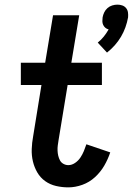

<svg xmlns="http://www.w3.org/2000/svg" viewBox="-20 -801 573 829"><path d="M442 -574 402 -617Q417 -629 428.5 -643.5Q440 -658 449 -674Q441 -676 435 -681Q429 -686 425.5 -693.5Q422 -701 422 -709Q422 -717 423 -726Q425 -737 430 -747.5Q435 -758 444 -766Q453 -774 464.5 -777.5Q476 -781 487 -781Q498 -781 508 -777.5Q518 -774 524.5 -766Q531 -758 532.5 -747.5Q534 -737 533 -726Q529 -704 521.5 -683Q514 -662 502.5 -642.5Q491 -623 475.5 -605.5Q460 -588 442 -574ZM275 8Q248 8 222 2Q196 -4 175 -19Q154 -34 141 -56.5Q128 -79 122 -104.5Q116 -130 117 -157.5Q118 -185 123 -212L159 -434H70V-530H175L209 -735H322L288 -530H420V-434H272L233 -197Q231 -185 229.5 -173.5Q228 -162 228.5 -150.5Q229 -139 231.5 -128.5Q234 -118 239 -108.5Q244 -99 254 -93.5Q264 -88 275 -88Q290 -88 304 -97.5Q318 -107 327 -120.5Q336 -134 342 -148.5Q348 -163 353 -178L456 -143Q446 -113 430 -85.5Q414 -58 390 -36Q366 -14 335.5 -3Q305 8 275 8Z"/></svg>

Font: Iosevka Slab
Style: Bold Italic
Weight: 700
Italic angle: -9°
Monospace: yes
Designer: Belleve Invis
Foundry: Belleve Invis
Version: Version 11.1.0; ttfautohint (v1.8.3)